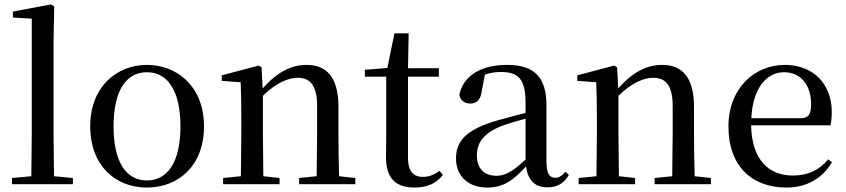

<svg xmlns="http://www.w3.org/2000/svg" viewBox="-20 -829 3806 864"><path d="M120 0H308V-28L223 -36L221 -230V-644L224 -800L209 -809L38 -777V-750L123 -745V-230L121 -36L34 -28V0Z M641 15C781 15 898 -81 898 -261C898 -441 776 -537 641 -537C507 -537 386 -440 386 -261C386 -82 501 15 641 15ZM641 -17C547 -17 491 -101 491 -260C491 -420 547 -504 641 -504C735 -504 792 -420 792 -260C792 -101 735 -17 641 -17Z M1404 0H1579V-28L1506 -36C1504 -91 1503 -174 1503 -230V-348C1503 -482 1449 -537 1360 -537C1294 -537 1230 -508 1162 -431L1157 -526L1144 -534L978 -490V-465L1063 -459C1065 -410 1066 -363 1066 -295V-230L1064 -36L984 -28V0H1238V-28L1165 -36L1163 -230V-398C1224 -458 1280 -479 1319 -479C1375 -479 1407 -446 1407 -352V-230L1405 -36L1326 -28V0Z M1846 15C1904 15 1945 -5 1973 -42L1958 -60C1931 -42 1912 -33 1883 -33C1840 -33 1816 -59 1816 -119V-484H1955V-522H1816L1819 -679H1755L1723 -523L1622 -515V-484H1718V-215C1718 -178 1717 -155 1717 -122C1717 -28 1759 15 1846 15Z M2442 14C2486 14 2518 -3 2540 -42L2524 -56C2507 -36 2495 -29 2479 -29C2453 -29 2439 -46 2439 -104V-355C2439 -483 2383 -537 2262 -537C2141 -537 2064 -486 2047 -402C2052 -377 2070 -363 2096 -363C2123 -363 2143 -378 2148 -420L2162 -493C2187 -502 2210 -505 2233 -505C2312 -505 2345 -475 2345 -365V-321C2303 -310 2257 -298 2218 -287C2080 -247 2032 -196 2032 -116C2032 -32 2092 15 2172 15C2246 15 2289 -17 2347 -80C2355 -21 2385 14 2442 14ZM2345 -111C2285 -55 2251 -38 2215 -38C2161 -38 2126 -68 2126 -130C2126 -189 2159 -232 2240 -263C2270 -274 2307 -285 2345 -295Z M3004 0H3179V-28L3106 -36C3104 -91 3103 -174 3103 -230V-348C3103 -482 3049 -537 2960 -537C2894 -537 2830 -508 2762 -431L2757 -526L2744 -534L2578 -490V-465L2663 -459C2665 -410 2666 -363 2666 -295V-230L2664 -36L2584 -28V0H2838V-28L2765 -36L2763 -230V-398C2824 -458 2880 -479 2919 -479C2975 -479 3007 -446 3007 -352V-230L3005 -36L2926 -28V0Z M3519 15C3611 15 3681 -27 3724 -99L3707 -112C3668 -65 3618 -39 3548 -39C3441 -39 3363 -108 3360 -265H3717C3721 -281 3723 -301 3723 -325C3723 -445 3646 -537 3511 -537C3376 -537 3258 -432 3258 -260C3258 -78 3367 15 3519 15ZM3361 -297C3367 -432 3430 -504 3508 -504C3584 -504 3630 -446 3630 -360C3630 -316 3619 -297 3582 -297Z"/></svg>

Font: Noto Serif KR Medium
Style: Regular
Weight: 500
Designer: Ryoko NISHIZUKA 西塚涼子 (kana & ideographs); Frank Grießhammer (Latin, Greek & Cyrillic); Wenlong ZHANG 张文龙 (bopomofo); San
Foundry: Adobe
Version: Version 2.001;hotconv 1.1.0;makeotfexe 2.6.0